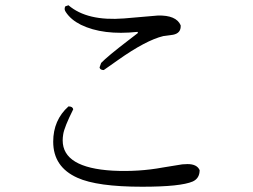

<svg xmlns="http://www.w3.org/2000/svg" viewBox="-20 -720 960 729"><path d="M666 -624Q668 -594 637 -588L600 -583Q534 -567 428 -492Q384 -461 374 -454Q360 -454 358 -464L364 -481Q388 -506 465 -565Q488 -582 504 -595L502 -599Q371 -585 287 -626Q249 -645 230 -674Q222 -685 228 -696L240 -700Q311 -639 451 -650L579 -661Q649 -663 666 -624ZM738 -74Q738 -43 712 -31Q666 -11 520 -11Q349 -11 274 -45Q182 -86 182 -182Q182 -264 240 -316Q256 -316 258 -305Q224 -237 220 -210Q218 -198 218 -187Q218 -83 408 -72Q506 -67 598 -84Q671 -96 672 -96Q682 -97 692 -97Q728 -97 738 -74Z"/></svg>

Font: cwTeXKai
Style: Medium
Weight: 500
Version: Version 1.17